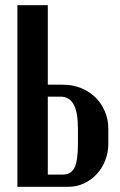

<svg xmlns="http://www.w3.org/2000/svg" viewBox="-20 -719 460 739"><path d="M222 -393Q260 -393 292 -380Q324 -367 347 -344.5Q370 -322 383.5 -290.5Q397 -259 397 -223V-166Q397 -132 385 -101.5Q373 -71 352 -48.5Q331 -26 303 -13Q275 0 243 0H47V-699H164V-393ZM280 -223Q280 -287 263.5 -317Q247 -347 213 -347H164V-47H221Q253 -47 266.5 -73Q280 -99 280 -166Z"/></svg>

Font: Moniqa ExtBd Paragraph
Style: Regular
Weight: 800
Designer: Rajesh Rajput
Foundry: Rajesh Rajput
Version: Version 1.000